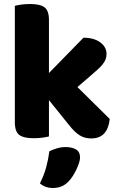

<svg xmlns="http://www.w3.org/2000/svg" viewBox="-20 -681 595 957"><path d="M224 -1Q213 2 192.5 5Q172 8 148 8Q98 8 76 -8.5Q54 -25 54 -72V-652Q65 -655 85.5 -658Q106 -661 130 -661Q180 -661 202 -644.5Q224 -628 224 -581V-317L396 -493Q448 -493 479.5 -470Q511 -447 511 -412Q511 -397 506 -384.5Q501 -372 490.5 -359Q480 -346 463.5 -331.5Q447 -317 425 -298L366 -247L527 -88Q522 -41 499.5 -16Q477 9 434 9Q402 9 377 -6.5Q352 -22 323 -59L224 -182ZM322 223Q305 241 285.5 248.5Q266 256 243 256Q205 256 179 233Q200 191 210.5 151.5Q221 112 226 73Q242 65 263.5 58.5Q285 52 307 52Q339 52 359 64Q379 76 379 104Q379 116 373.5 132.5Q368 149 360 165.5Q352 182 342 197.5Q332 213 322 223Z"/></svg>

Font: Baloo Bhai 2 ExtraBold
Style: Regular
Weight: 800
Designer: Supriya Tembe, Noopur Datye and Ek Type
Foundry: Ek Type
Version: Version 1.640;PS 1.000;hotconv 16.6.51;makeotf.lib2.5.65220;